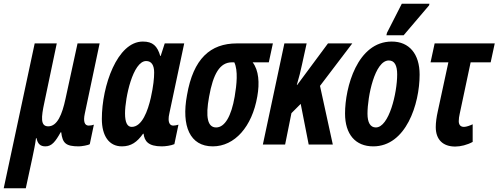

<svg xmlns="http://www.w3.org/2000/svg" viewBox="-77 -779 2687 1035"><path d="M-57 236H62L97 74C105 36 113 -2 117 -34H120C126 -4 140 10 168 10C202 10 222 -16 250 -66H253C260 -7 278 10 348 10C362 10 399 4 407 -2L429 -107C421 -104 412 -102 401 -102C379 -102 371 -124 380 -166L460 -545H341L276 -246C258 -162 232 -98 183 -98C140 -98 145 -147 162 -226L229 -545H110Z M580 10C630 10 662 -13 694 -58H697C702 -19 721 10 795 10C815 10 844 6 863 -2L885 -107C877 -104 864 -102 857 -102C842 -102 832 -113 832 -137C832 -145 833 -156 836 -168L916 -545H811L789 -477H787C771 -532 746 -555 693 -555C555 -555 472 -316 472 -138C472 -46 511 10 580 10ZM633 -95C609 -95 597 -119 597 -168C597 -251 639 -450 711 -450C740 -450 754 -427 754 -388C754 -358 750 -315 736 -252C720 -182 689 -95 633 -95Z M1070 10C1188 10 1282 -96 1310 -259C1323 -332 1318 -400 1285 -443H1372L1394 -545H1200C1057 -545 965 -463 931 -266C900 -99 947 10 1070 10ZM1088 -92C1042 -92 1030 -148 1050 -257C1072 -381 1108 -443 1173 -443H1186C1207 -399 1199 -322 1188 -258C1170 -153 1135 -92 1088 -92Z M1340 0H1460L1494 -169L1544 -219L1587 0H1717L1648 -316L1822 -545H1691L1525 -321H1523C1535 -362 1544 -397 1551 -431L1576 -545H1456Z M2006 -589H2099L2236 -750L2238 -759H2089L2009 -602ZM1935 10C2111 10 2185 -217 2185 -377C2185 -488 2129 -555 2035 -555C1849 -555 1783 -308 1783 -167C1783 -55 1839 10 1935 10ZM1949 -92C1919 -92 1904 -119 1904 -166C1904 -259 1943 -453 2019 -453C2050 -453 2064 -426 2064 -378C2064 -277 2020 -92 1949 -92Z M2377 11C2406 11 2442 2 2471 -14V-109C2456 -102 2437 -95 2424 -95C2405 -95 2396 -107 2396 -126C2396 -139 2398 -151 2401 -165L2460 -443H2568L2590 -545H2266L2244 -443H2340L2283 -179C2276 -148 2272 -118 2272 -94C2272 -27 2310 11 2377 11Z"/></svg>

Font: Noto Sans ExtraCondensed
Style: Bold Italic
Weight: 700
Width: 2
Italic angle: -12°
Designer: Monotype Design Team
Foundry: Monotype Imaging Inc.
Version: Version 2.013